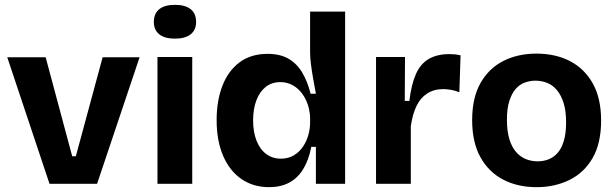

<svg xmlns="http://www.w3.org/2000/svg" viewBox="-20 -761 2545 795"><path d="M185 0 10 -524H169L279 -114H294L405 -524H558L382 0Z M632 0V-525H776V0ZM704 -601Q662 -601 639.5 -619Q617 -637 617 -670Q617 -705 639.5 -723Q662 -741 704 -741Q747 -741 769.5 -723Q792 -705 792 -670Q792 -637 769.5 -619Q747 -601 704 -601Z M1094 14Q1029 14 980 -19.5Q931 -53 904 -115.5Q877 -178 877 -264Q877 -344 901 -406Q925 -468 972 -503Q1019 -538 1088 -538Q1139 -538 1173.5 -518.5Q1208 -499 1230.5 -462Q1253 -425 1266 -373H1288Q1282 -405 1276.5 -436Q1271 -467 1267.5 -495Q1264 -523 1264 -544V-713H1409V-252V0H1288V-153H1269Q1258 -97 1235 -60Q1212 -23 1177 -4.5Q1142 14 1094 14ZM1143 -104Q1174 -104 1197 -118Q1220 -132 1235 -154.5Q1250 -177 1257 -203Q1264 -229 1264 -253V-271Q1264 -291 1259 -312Q1254 -333 1244 -352.5Q1234 -372 1219 -387.5Q1204 -403 1184 -412Q1164 -421 1141 -421Q1105 -421 1080 -401Q1055 -381 1041.5 -345.5Q1028 -310 1028 -262Q1028 -215 1042 -179Q1056 -143 1082 -123.5Q1108 -104 1143 -104Z M1537 0V-256V-525H1657L1656 -343H1675Q1683 -411 1702 -454Q1721 -497 1755.5 -517Q1790 -537 1841 -537Q1851 -537 1862 -536Q1873 -535 1887 -532L1882 -379Q1865 -386 1847.5 -389Q1830 -392 1815 -392Q1777 -392 1749 -374Q1721 -356 1704.5 -322Q1688 -288 1681 -238V0Z M2202 14Q2123 14 2063 -17.5Q2003 -49 1969 -110.5Q1935 -172 1935 -264Q1935 -356 1969.5 -417Q2004 -478 2064 -508.5Q2124 -539 2201 -539Q2280 -539 2340 -508Q2400 -477 2434.5 -415.5Q2469 -354 2469 -262Q2469 -168 2434 -107Q2399 -46 2338 -16Q2277 14 2202 14ZM2206 -93Q2230 -93 2251 -101Q2272 -109 2288.5 -127.5Q2305 -146 2314.5 -177.5Q2324 -209 2324 -254Q2324 -302 2313.5 -335Q2303 -368 2285.5 -388.5Q2268 -409 2245 -418Q2222 -427 2197 -427Q2174 -427 2152.5 -419Q2131 -411 2115 -392.5Q2099 -374 2089 -343Q2079 -312 2079 -266Q2079 -218 2089 -185Q2099 -152 2117 -131.5Q2135 -111 2158 -102Q2181 -93 2206 -93Z"/></svg>

Font: Bricolage Grotesque 48pt Condensed ExtraBold
Style: Bold
Weight: 700
Version: Version 1.000;gftools[0.9.30]